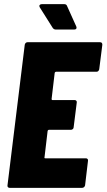

<svg xmlns="http://www.w3.org/2000/svg" viewBox="-20 -903 512 923"><path d="M444 -558H249Q245 -558 243 -553L228 -427Q228 -422 232 -422H339Q344 -422 347 -418.5Q350 -415 349 -410L334 -291Q334 -286 330 -282.5Q326 -279 321 -279H215Q211 -279 209 -274L194 -147Q192 -142 198 -142H393Q398 -142 401 -138.5Q404 -135 403 -130L389 -12Q388 -7 384 -3.5Q380 0 375 0H26Q21 0 18 -3.5Q15 -7 16 -12L99 -688Q100 -693 103.5 -696.5Q107 -700 112 -700H461Q472 -700 472 -688L457 -570Q456 -565 452.5 -561.5Q449 -558 444 -558ZM348 -770Q348 -761 336 -761H248Q240 -761 234 -768L171 -868Q169 -872 169 -874Q169 -878 172.5 -880.5Q176 -883 181 -883H289Q299 -883 302 -875L347 -775Q348 -773 348 -770Z"/></svg>

Font: Barlow Condensed ExtraBold
Style: Italic
Weight: 800
Width: 3
Italic angle: -7°
Designer: Jeremy Tribby
Foundry: Tribby Type
Version: Version 1.408